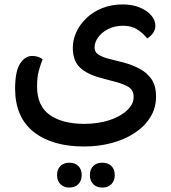

<svg xmlns="http://www.w3.org/2000/svg" viewBox="-20 -436 770 865"><path d="M48 -35Q48 -115 70.5 -149.5Q93 -184 125 -184Q139 -184 151.5 -180Q164 -176 172 -169Q162 -143 154.5 -116Q147 -89 147 -47Q147 42 204.5 82Q262 122 359 122Q422 122 472.5 105.5Q523 89 552.5 61Q582 33 582 2Q582 -30 560 -43.5Q538 -57 505 -66L434 -85Q373 -101 340.5 -131.5Q308 -162 308 -221Q308 -256 323.5 -290.5Q339 -325 368.5 -353.5Q398 -382 439.5 -399Q481 -416 533 -416Q576 -416 609 -402.5Q642 -389 661 -367Q680 -345 680 -320Q680 -303 670 -288Q660 -273 643 -263Q625 -286 599 -303Q573 -320 535 -320Q496 -320 467 -305Q438 -290 422 -267.5Q406 -245 406 -222Q406 -202 422 -191Q438 -180 467 -172L538 -154Q575 -144 608.5 -126.5Q642 -109 662.5 -79.5Q683 -50 683 0Q683 51 657 92.5Q631 134 586 163.5Q541 193 482.5 208.5Q424 224 359 224Q215 224 132 158.5Q49 93 48 -35ZM292 409Q267 409 252 393.5Q237 378 237 353Q237 327 252 312Q267 297 292 297Q318 297 333 312Q348 327 348 353Q348 378 333 393.5Q318 409 292 409ZM441 409Q415 409 400 393.5Q385 378 385 353Q385 327 400 312Q415 297 441 297Q467 297 482 312Q497 327 497 353Q497 378 482 393.5Q467 409 441 409Z"/></svg>

Font: Baloo Bhaijaan 2 Medium
Style: Regular
Weight: 500
Designer: Sanskriti Dholi, Noopur Datye and Ek Type
Foundry: Ek Type
Version: Version 1.701